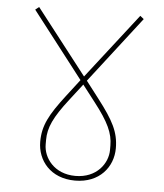

<svg xmlns="http://www.w3.org/2000/svg" viewBox="-51 -731 667 779"><g transform="rotate(5 283.0 -341.5)"><path d="M283 3C383 3 437 -66 437 -142C437 -208 412 -254 349 -336L296 -405L504 -674L489 -686L283 -421L77 -686L62 -674L270 -405L217 -336C154 -254 129 -208 129 -142C129 -66 183 3 283 3ZM152 -133V-151C152 -201 172 -245 232 -322L283 -388L334 -322C394 -245 414 -201 414 -151V-133C414 -79 370 -16 283 -16C196 -16 152 -79 152 -133Z"/></g></svg>

Font: IBM Plex Devanagari Thin
Style: Regular
Weight: 100
Designer: Mike Abbink, Paul van der Laan, Pieter van Rosmalen, Erin McLaughlin
Foundry: Bold Monday
Version: Version 1.0